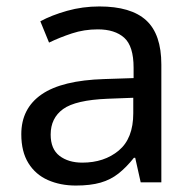

<svg xmlns="http://www.w3.org/2000/svg" viewBox="-20 -565 601 595"><path d="M288 -545Q386 -545 433 -502Q480 -459 480 -365V0H416L399 -76H395Q372 -47 347.5 -27.5Q323 -8 291.5 1Q260 10 215 10Q167 10 128.5 -7Q90 -24 68 -59.5Q46 -95 46 -149Q46 -229 109 -272.5Q172 -316 303 -320L394 -323V-355Q394 -422 365 -448Q336 -474 283 -474Q241 -474 203 -461.5Q165 -449 132 -433L105 -499Q140 -518 188 -531.5Q236 -545 288 -545ZM314 -259Q214 -255 175.5 -227Q137 -199 137 -148Q137 -103 164.5 -82Q192 -61 235 -61Q303 -61 348 -98.5Q393 -136 393 -214V-262Z"/></svg>

Font: Noto Sans Oriya
Style: Regular
Weight: 400
Designer: Amélie Bonet and Sol Matas
Foundry: Google LLC
Version: Version 2.006